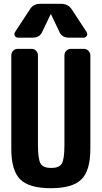

<svg xmlns="http://www.w3.org/2000/svg" viewBox="-20 -990 540 1020"><path d="M424.8 -730.5Q439.5 -730.5 449.7 -720.2Q460 -710 460 -695.3V-200.2Q460 -84 412.6 -37.1Q365.2 9.8 250 9.8Q134.8 9.8 87.4 -37.1Q40 -84 40 -200.2V-695.3Q40 -710 49.8 -720.2Q59.6 -730.5 75.2 -730.5H147.5Q162.1 -730.5 171.9 -720.2Q181.6 -710 181.6 -695.3V-219.7Q181.6 -143.6 195.8 -120.6Q210 -97.7 252 -97.7Q293.9 -97.7 308.1 -120.6Q322.3 -143.6 322.3 -219.7V-695.3Q322.3 -710 332 -720.2Q341.8 -730.5 357.4 -730.5ZM304.7 -969.7Q340.8 -969.7 360.4 -941.4L440.4 -819.3Q446.3 -809.6 440.9 -799.8Q435.5 -790 424.8 -790H344.7Q308.6 -790 294.9 -822.3L251 -914.1Q251 -915 250 -915Q249 -915 249 -914.1L205.1 -822.3Q191.4 -790 155.3 -790H75.2Q64.5 -790 59.1 -799.3Q53.7 -808.6 59.6 -819.3L139.6 -941.4Q158.2 -970.7 195.3 -969.7Z"/></svg>

Font: Rounded-L Mgen+ 1mn bold
Style: Bold
Weight: 700
Designer: [Source Han Sans]
Ryoko NISHIZUKA  (kana & ideographs); Paul D. Hunt (Latin, Greek & Cyrillic); Wenlong ZHANG  (bopomofo
Version: Version 1.059.20150602